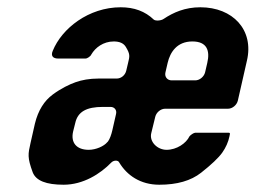

<svg xmlns="http://www.w3.org/2000/svg" viewBox="-20 -502 703 528"><path d="M403 -448C379 -471 349 -482 312 -482C224 -482 150 -424 125 -362C119 -348 126 -341 140 -341H215C220 -341 229 -347 231 -352C242 -371 264 -388 293 -388C309 -388 320 -383 326 -373C338 -353 337 -348 332 -328L327 -307C324 -295 313 -286 301 -286H251C226 -286 205 -282 188 -276C171 -270 148 -259 125 -242C102 -225 85 -199 76 -162L64 -109C57 -78 55 -69 70 -28C79 -5 107 6 155 6C209 6 256 -24 286 -55C293 -62 305 -62 308 -55C329 -20 366 6 418 6C467 6 505 -5 533 -27C561 -49 581 -68 591 -82C601 -96 608 -112 611 -127L612 -132C613 -135 612 -137 609 -137H517C513 -137 504 -131 501 -127C492 -108 466 -90 438 -90C413 -90 390 -112 396 -136L407 -181C410 -193 422 -203 434 -203H607C619 -203 631 -213 634 -225L659 -335C679 -420 620 -482 531 -482C489 -482 457 -468 430 -450C423 -445 408 -444 403 -448ZM263 -208H284C295 -208 302 -199 299 -188L289 -144C286 -131 282 -120 277 -113L275 -111C266 -100 244 -90 224 -90C191 -90 174 -109 181 -140L187 -164C194 -195 218 -208 263 -208ZM509 -388C549 -388 558 -363 550 -329L544 -303C541 -291 529 -281 517 -281H452C440 -281 432 -291 435 -303L441 -329C448 -359 467 -388 509 -388Z"/></svg>

Font: DIN Rundschrift
Style: MittelKursiv
Weight: 400
Version: Version 1.027